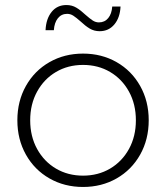

<svg xmlns="http://www.w3.org/2000/svg" viewBox="-20 -739 660 763"><path d="M49 -261Q49 -337 83 -397.5Q117 -458 176.5 -492Q236 -526 310 -526Q384 -526 443.5 -492Q503 -458 537 -397.5Q571 -337 571 -261Q571 -185 537 -124.5Q503 -64 443.5 -30Q384 4 310 4Q236 4 176.5 -30Q117 -64 83 -124.5Q49 -185 49 -261ZM520 -261Q520 -325 492.5 -375Q465 -425 417.5 -453Q370 -481 310 -481Q250 -481 202.5 -453Q155 -425 127.5 -375Q100 -325 100 -261Q100 -197 127.5 -147Q155 -97 202.5 -69Q250 -41 310 -41Q370 -41 417.5 -69Q465 -97 492.5 -147Q520 -197 520 -261ZM300 -654Q283 -669 271.5 -676.5Q260 -684 247 -684Q224 -684 210 -666.5Q196 -649 194 -619H161Q163 -664 185 -691.5Q207 -719 244 -719Q266 -719 283.5 -708.5Q301 -698 320 -680Q337 -665 348.5 -657.5Q360 -650 373 -650Q396 -650 410 -667Q424 -684 426 -713H459Q457 -669 434.5 -642Q412 -615 376 -615Q354 -615 336.5 -625.5Q319 -636 300 -654Z"/></svg>

Font: Goldbeck Next Light
Style: Regular
Weight: 300
Designer: Julieta Ulanovsky
Foundry: Julieta Ulanovsky
Version: Version 7.200